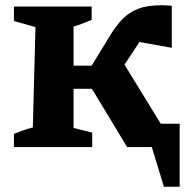

<svg xmlns="http://www.w3.org/2000/svg" viewBox="-20 -560 734 731"><path d="M33 0V-50Q52 -58 66 -63Q80 -68 105 -75L115 -457L33 -480V-535H329V-485Q314 -478 296 -471Q278 -464 260 -459V-310H329L398 -423Q421 -461 446 -487Q471 -513 506 -526.5Q541 -540 594 -540Q602 -540 612.5 -539.5Q623 -539 634 -538V-378L511 -400Q505 -391 497 -379L454 -314L592 -89H664V151H604L558 0H464L330 -222H260V-73L331 -55V0Z"/></svg>

Font: Piazzolla SC
Style: Bold
Weight: 700
Designer: Juan Pablo del Peral
Foundry: Huerta Tipografica
Version: Version 1.330